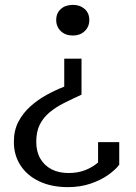

<svg xmlns="http://www.w3.org/2000/svg" viewBox="-20 -543 560 789"><path d="M315 -154V-302H244V-187Q208 -173 171.5 -153Q135 -133 104.5 -105.5Q74 -78 55.5 -42.5Q37 -7 37 40Q37 95 64.5 137Q92 179 142 202.5Q192 226 259 226Q310 226 352.5 211.5Q395 197 425 175.5Q455 154 470 134V41H383V149Q393 147 400 141.5Q407 136 411.5 127Q416 118 418.5 106.5Q421 95 421 81Q407 104 384 124Q361 144 330.5 156Q300 168 262 168Q221 168 191.5 152.5Q162 137 145.5 108.5Q129 80 129 40Q129 -2 143.5 -31Q158 -60 184 -81.5Q210 -103 244 -120Q278 -137 315 -154ZM280 -523Q309 -523 328 -506Q347 -489 347 -461Q347 -433 328 -415Q309 -397 280 -397Q249 -397 230 -415Q211 -433 211 -461Q211 -489 230 -506Q249 -523 280 -523Z"/></svg>

Font: Roboto Serif 28pt
Style: Regular
Weight: 400
Designer: Greg Gazdowicz
Foundry: Commercial Type
Version: Version 1.008